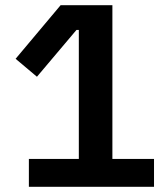

<svg xmlns="http://www.w3.org/2000/svg" viewBox="-20 -718 640 738"><path d="M91 0V-107H283V-603H274L122 -423L40 -492L213 -698H412V-107H572V0Z"/></svg>

Font: IBM Plex Sans KR SmBld
Style: Regular
Weight: 600
Designer: Mike Abbink; Paul van der Laan; Pieter van Rosmalen; Wujin Sim; Chorong Kim; Dohee Lee;
Foundry: Sandoll Inc.
Version: Version 1.002